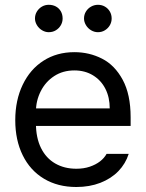

<svg xmlns="http://www.w3.org/2000/svg" viewBox="-20 -749 593 780"><path d="M42 -260.7Q42 -341.8 72.3 -404.8Q102.5 -467.8 156.7 -502.4Q210.9 -537.1 282.2 -537.1Q342.8 -537.1 394.5 -510.7Q446.3 -484.4 478.5 -424.8Q510.7 -365.2 510.7 -272.5V-237.3H100.6V-308.6H425.8Q425.8 -353.5 408.2 -388.2Q390.6 -422.9 357.9 -442.9Q325.2 -462.9 282.2 -462.9Q235.4 -462.9 200.2 -439.9Q165 -417 145.5 -378.4Q126 -339.8 126 -295.9V-248Q126 -189.5 146.5 -147.9Q167 -106.4 204.1 -85Q241.2 -63.5 290 -63.5Q320.3 -63.5 344.7 -71.8Q369.1 -80.1 386.2 -93.3Q403.3 -106.4 413.1 -124H502.9Q490.2 -84 460.9 -53.7Q431.6 -23.4 387.7 -6.3Q343.8 10.7 290 10.7Q214.8 10.7 158.7 -22.9Q102.5 -56.6 72.3 -118.2Q42 -179.7 42 -260.7ZM122.1 -673.8Q122.1 -689.5 129.9 -702.1Q137.7 -714.8 150.4 -722.2Q163.1 -729.5 177.7 -729.5Q194.3 -729.5 207 -722.7Q219.7 -715.8 227.1 -703.1Q234.4 -690.4 234.4 -673.8Q234.4 -659.2 227.1 -646.5Q219.7 -633.8 207 -626Q194.3 -618.2 177.7 -618.2Q164.1 -618.2 150.9 -626Q137.7 -633.8 129.9 -647Q122.1 -660.2 122.1 -673.8ZM321.3 -673.8Q321.3 -689.5 329.1 -702.1Q336.9 -714.8 350.1 -722.2Q363.3 -729.5 377.9 -729.5Q393.6 -729.5 406.2 -722.2Q418.9 -714.8 426.3 -702.1Q433.6 -689.5 433.6 -673.8Q433.6 -659.2 426.3 -646.5Q418.9 -633.8 406.2 -626Q393.6 -618.2 377.9 -618.2Q363.3 -618.2 350.1 -626Q336.9 -633.8 329.1 -647Q321.3 -660.2 321.3 -673.8Z"/></svg>

Font: WEMIX Pretendard Variable
Style: Regular
Weight: 400
Designer: Base glyphs from Inter by Rasmus Andersson; Hangeul glyphs from Noto Sans CJK(Source Han Sans) by Jang Soo-young and Kan
Foundry: Kil Hyung-jin
Version: Version 1.000;Glyphs 3.2 (3208)